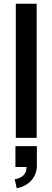

<svg xmlns="http://www.w3.org/2000/svg" viewBox="-20 -733 279 1021"><path d="M64 0H175V-713H64ZM58 220 69 268C134 256 176 209 176 148V44H62V155H121V158C121 192 97 215 58 220Z"/></svg>

Font: Ronzino Medium
Style: Regular
Weight: 500
Designer: Nunzio Mazzaferro
Foundry: Collletttivo
Version: Version 1.000;Glyphs 3.3 (3337)